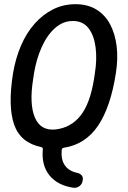

<svg xmlns="http://www.w3.org/2000/svg" viewBox="-20 -697 610 915"><path d="M532 -347Q507 -186 447 -97.5Q387 -9 285 7Q275 8 274 18Q270 64 289.5 91.5Q309 119 349 127Q362 130 369.5 139Q377 148 374 163Q372 179 360 189Q348 199 331 198Q255 187 216 139Q177 91 184 15Q185 7 177 4Q78 -16 47.5 -103Q17 -190 42 -347Q54 -419 80 -479.5Q106 -540 145 -584Q184 -628 233 -652.5Q282 -677 340 -677Q398 -677 439.5 -651.5Q481 -626 505 -580.5Q529 -535 536 -475.5Q543 -416 532 -347ZM138 -320Q119 -202 146 -137.5Q173 -73 244 -80Q317 -88 363 -145Q409 -202 428 -320L432 -347Q443 -415 435.5 -472Q428 -529 401.5 -563Q375 -597 327 -597Q280 -597 242 -563Q204 -529 178.5 -472Q153 -415 142 -347Z"/></svg>

Font: Winky Sans
Style: Italic
Weight: 400
Italic angle: -8.97852°
Designer: Simon Atzbach
Foundry: typofactur
Version: Version 1.205